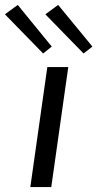

<svg xmlns="http://www.w3.org/2000/svg" viewBox="-84 -759 395 779"><path d="M193 -487 124 0H39L108 -487ZM152 -739 291 -570 255 -542 100 -701ZM-12 -739 126 -570 91 -542 -64 -701Z"/></svg>

Font: Exo 2
Style: Italic
Weight: 400
Italic angle: -8°
Designer: Natanael Gama
Foundry: Natanael Gama
Version: Version 2.010